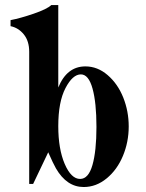

<svg xmlns="http://www.w3.org/2000/svg" viewBox="-20 -732 580 764"><path d="M298.8 -20Q332 -20 347.9 -75.4Q363.8 -130.9 363.8 -227.1Q363.8 -323.7 348.1 -379.9Q332.5 -436 301.8 -436Q269 -436 240.5 -381.3Q211.9 -326.7 211.9 -230Q211.9 -139.2 237.5 -79.6Q263.2 -20 298.8 -20ZM211.9 -711.9V-383.8Q246.1 -467.8 319.8 -467.8Q368.2 -467.8 408.4 -433.1Q448.7 -398.4 470.5 -343.8Q492.2 -289.1 492.2 -229Q492.2 -167 469.2 -111.8Q446.3 -56.6 404.5 -22.2Q362.8 12.2 313 12.2Q245.6 12.2 202.6 -62Q191.9 -80.6 171.9 -126L111.8 0H96.2V-525.9Q96.2 -568.8 74.7 -595.2Q53.2 -621.6 22 -627.9V-651.9Q60.5 -659.2 114 -677.5Q167.5 -695.8 184.1 -711.9Z"/></svg>

Font: Flanker Steampunk
Style: Bold
Weight: 700
Designer: Alexey Kryukov, Leonardo Di Lena
Foundry: Alexey Kryukov, Leonardo Di Lena
Version: 1.210